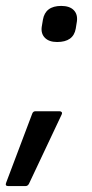

<svg xmlns="http://www.w3.org/2000/svg" viewBox="-56 -493 312 649"><path d="M137 -351Q110 -351 96 -365Q82 -379 85 -402L89 -426Q97 -473 151 -473Q179 -473 193 -459Q207 -445 204 -421L200 -396Q192 -351 137 -351ZM-28 136Q-40 136 -35 124L53 -109Q56 -117 64 -117H145Q150 -117 152.5 -114Q155 -111 152 -105L42 128Q38 136 30 136Z"/></svg>

Font: Sofia Sans Semi Condensed Medium
Style: Italic
Weight: 500
Italic angle: -9°
Version: Version 4.100